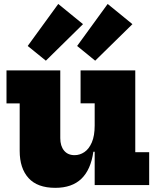

<svg xmlns="http://www.w3.org/2000/svg" viewBox="-20 -912 772 946"><path d="M446.5 -403H377V-565H646.5V-162H715V0H446.5ZM277 -565V-231Q277 -193 295.5 -170.2Q314 -147.5 347.5 -147.5Q373.5 -147.5 396 -162.8Q418.5 -178 432.5 -210.5Q446.5 -243 446.5 -294L476 -164.5H440Q427.5 -76 381 -31.2Q334.5 13.5 252.5 13.5Q164 13.5 120.5 -34.8Q77 -83 77 -168.5V-402.5H12V-565ZM267 -892.5 389 -793 206 -613 116.5 -685.5ZM510.5 -892.5 632.5 -793 449 -613 360 -685.5Z"/></svg>

Font: Hepta Slab ExtraLight ExtraBold
Style: Regular
Weight: 800
Version: Version 1.102